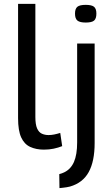

<svg xmlns="http://www.w3.org/2000/svg" viewBox="-20 -760 578 988"><path d="M162 -740V-158Q162 -119 171 -99Q180 -79 195.5 -72Q211 -65 230 -65Q244 -65 259 -68Q274 -71 290 -76L300 -8Q280 0 256.5 5Q233 10 206 10Q166 10 135.5 -4Q105 -18 89 -53Q73 -88 73 -152V-740ZM467 -536V-24Q467 70 436.5 125.5Q406 181 340 200Q332 202 323 203.5Q314 205 304.5 206Q295 207 286 208L285 136Q292 134 298 132Q304 130 310 127Q344 111 360.5 73.5Q377 36 377 -27V-536ZM421 -644Q391 -644 378.5 -654Q366 -664 366 -690Q366 -715 378 -725Q390 -735 421 -735Q452 -735 464 -725Q476 -715 476 -690Q476 -664 464 -654Q452 -644 421 -644Z"/></svg>

Font: Georama SemiExpanded
Style: Regular
Weight: 400
Width: 6
Designer: Jean-Baptiste Levee
Foundry: Production Type
Version: Version 1.001